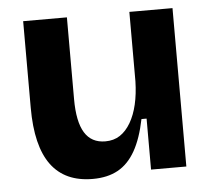

<svg xmlns="http://www.w3.org/2000/svg" viewBox="-44 -572 701 634"><g transform="rotate(-5 306.5 -255.5)"><path d="M239 14Q147 14 101 -48.5Q55 -111 55 -238V-525H200V-254Q200 -179 222.5 -142.5Q245 -106 291 -106Q319 -106 339.5 -119.5Q360 -133 375 -158.5Q390 -184 398 -218.5Q406 -253 407 -295V-525H550V-218V0H433V-169H416Q403 -105 380 -64.5Q357 -24 322.5 -5Q288 14 239 14Z"/></g></svg>

Font: Bricolage Grotesque 24pt
Style: Bold
Weight: 700
Designer: Mathieu Triay
Foundry: Atelier Triay
Version: Version 1.001;gftools[0.9.33.dev8+g029e19f]